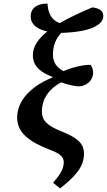

<svg xmlns="http://www.w3.org/2000/svg" viewBox="-20 -825 592 1063"><path d="M313 218C388 158 445 104 445 26C445 -29 411 -61 324 -96C236 -131 212 -160 212 -208C212 -279 253 -334 318 -369C354 -356 397 -347 416 -347C456 -347 490 -376 495 -413C498 -435 491 -455 481 -466C450 -467 388 -456 331 -431C296 -451 273 -477 273 -524C273 -573 290 -612 319 -643C475 -647 552 -685 552 -737C552 -766 529 -780 491 -784C420 -754 360 -726 311 -697C262 -714 246 -756 243 -805C189 -806 150 -783 150 -734C150 -690 185 -663 242 -651C190 -609 162 -567 162 -519C162 -451 216 -421 271 -399L270 -396C143 -344 75 -263 75 -174C75 -90 141 -40 258 5C315 26 333 45 333 74C333 109 313 142 274 187Z"/></svg>

Font: Noto Serif SemiBold
Style: Italic
Weight: 600
Italic angle: -12°
Designer: Monotype Design Team
Foundry: Monotype Imaging Inc.
Version: Version 2.014